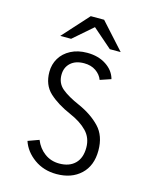

<svg xmlns="http://www.w3.org/2000/svg" viewBox="-135 -1010 886 1111"><g transform="rotate(15 308.0 -455.0)"><path d="M101 -130 167 -154Q186 -107 224 -79Q262 -51 312 -51Q372 -51 406 -84.5Q440 -118 440 -180Q440 -239 402 -278Q364 -317 301 -344Q218 -380 169 -425.5Q120 -471 120 -549Q120 -594 142 -631Q164 -668 206 -690Q248 -712 304 -712Q371 -712 418 -681Q465 -650 478 -601L413 -579Q402 -609 373 -629Q344 -649 302 -649Q251 -649 221.5 -622Q192 -595 192 -550Q192 -500 228.5 -469.5Q265 -439 334 -409Q413 -374 462.5 -322Q512 -270 512 -182Q512 -91 457 -39.5Q402 12 312 12Q235 12 178 -29Q121 -70 101 -130ZM308 -867 192 -766H127L268 -922H348L489 -766H424Z"/></g></svg>

Font: Overpass Mono Light
Style: Regular
Weight: 300
Monospace: yes
Designer: Delve Withrington, Dave Bailey
Foundry: Delve Fonts
Version: Version 1.000;DELV;Overpass